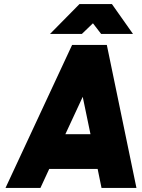

<svg xmlns="http://www.w3.org/2000/svg" viewBox="-20 -920 694 940"><path d="M225 -754H381L435 -806L475 -754H631L528 -900H369ZM300 -263 385 -446 423 -263ZM221 -93H458L477 0H648L503 -700H333L7 0H178Z"/></svg>

Font: Unageo
Style: Black-Italic
Weight: 900
Designer: Richard Sepsi
Foundry: Richard Sepsi
Version: Version 2.000